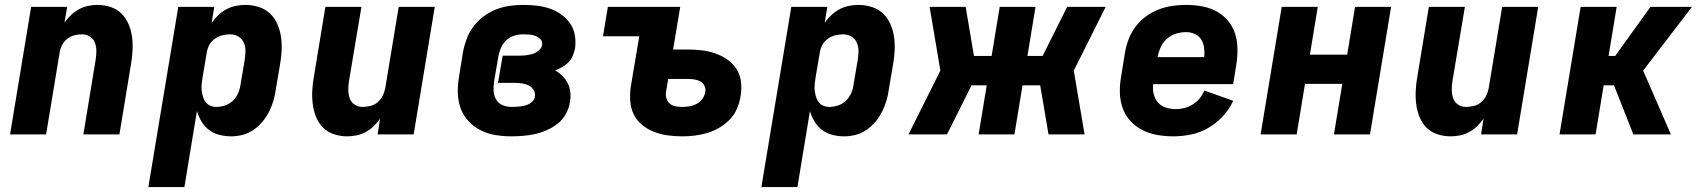

<svg xmlns="http://www.w3.org/2000/svg" viewBox="-20 -548 6940 783"><path d="M21 0 107 -520H254L243 -456Q255 -473 270 -487Q285 -501 302.5 -510.5Q320 -520 339 -524Q358 -528 376 -528Q405 -528 431 -519.5Q457 -511 475.5 -492.5Q494 -474 504.5 -449Q515 -424 518.5 -397Q522 -370 520.5 -341.5Q519 -313 514 -285L467 0H320L370 -304Q373 -322 373 -340Q373 -358 367 -373.5Q361 -389 347 -398.5Q333 -408 315 -408Q299 -408 283 -404Q267 -400 253.5 -389Q240 -378 232.5 -363Q225 -348 223 -332L168 0Z M585 215 707 -520H854L843 -455Q855 -472 870.5 -486.5Q886 -501 904 -510.5Q922 -520 941.5 -524Q961 -528 980 -528Q1009 -528 1035.5 -519.5Q1062 -511 1081 -493Q1100 -475 1111 -450Q1122 -425 1126 -397.5Q1130 -370 1128.5 -341.5Q1127 -313 1122 -285L1105 -185Q1102 -162 1095.5 -139Q1089 -116 1078 -94Q1067 -72 1051 -52.5Q1035 -33 1014 -18.5Q993 -4 969.5 2Q946 8 923 8Q898 8 874.5 2Q851 -4 832.5 -18Q814 -32 802 -52Q790 -72 783 -95L732 215ZM862 -112Q880 -112 898 -118Q916 -124 930 -137.5Q944 -151 951.5 -169Q959 -187 961 -204L978 -304Q981 -323 981 -341Q981 -359 974 -374.5Q967 -390 952 -399Q937 -408 919 -408Q903 -408 886.5 -404Q870 -400 855.5 -389.5Q841 -379 833 -363.5Q825 -348 823 -332L806 -232Q804 -219 802.5 -205.5Q801 -192 802.5 -179Q804 -166 807.5 -154Q811 -142 818.5 -132Q826 -122 837.5 -117Q849 -112 862 -112Z M1397 8Q1368 8 1342 -0.5Q1316 -9 1297.5 -27.5Q1279 -46 1269 -71Q1259 -96 1255.5 -123Q1252 -150 1253.5 -178.5Q1255 -207 1260 -235L1307 -520H1454L1403 -216Q1400 -198 1400.5 -180Q1401 -162 1406.5 -146.5Q1412 -131 1426 -121.5Q1440 -112 1458 -112Q1474 -112 1490.5 -116Q1507 -120 1520 -131Q1533 -142 1540.5 -157Q1548 -172 1551 -188L1606 -520H1753L1667 0H1520L1530 -64Q1518 -47 1503.5 -33Q1489 -19 1471.5 -9.5Q1454 0 1434.5 4Q1415 8 1397 8Z M2065 8Q2031 8 1999 2.5Q1967 -3 1939.5 -17Q1912 -31 1890.5 -54Q1869 -77 1858.5 -106.5Q1848 -136 1847 -169Q1846 -202 1852 -235L1868 -335Q1873 -362 1883 -389Q1893 -416 1910.5 -439.5Q1928 -463 1952 -481Q1976 -499 2003 -509.5Q2030 -520 2057.5 -524Q2085 -528 2112 -528Q2140 -528 2167.5 -525Q2195 -522 2220.5 -513.5Q2246 -505 2267.5 -490Q2289 -475 2304 -454Q2319 -433 2324 -406Q2329 -379 2325 -350Q2322 -336 2316 -321Q2310 -306 2299 -294.5Q2288 -283 2273.5 -275Q2259 -267 2244 -261Q2260 -252 2273.5 -238.5Q2287 -225 2295.5 -208Q2304 -191 2306 -171Q2308 -151 2304 -130Q2300 -106 2287.5 -83Q2275 -60 2254.5 -44Q2234 -28 2210.5 -17.5Q2187 -7 2162.5 -1.5Q2138 4 2113.5 6Q2089 8 2065 8ZM2065 -112Q2074 -112 2083 -112.5Q2092 -113 2101.5 -114Q2111 -115 2120.5 -117.5Q2130 -120 2138.5 -124.5Q2147 -129 2153.5 -136.5Q2160 -144 2161 -153Q2164 -168 2156.5 -180.5Q2149 -193 2136 -199.5Q2123 -206 2108 -208Q2093 -210 2078 -210H2011L2030 -321H2097Q2111 -321 2124.5 -322.5Q2138 -324 2151.5 -328Q2165 -332 2177 -342Q2189 -352 2191 -365Q2193 -379 2184 -388Q2175 -397 2163.5 -401.5Q2152 -406 2138.5 -407Q2125 -408 2112 -408Q2094 -408 2075.5 -402Q2057 -396 2043.5 -382.5Q2030 -369 2022.5 -351.5Q2015 -334 2012 -316L1995 -216Q1992 -196 1993 -177Q1994 -158 2003 -142.5Q2012 -127 2029 -119.5Q2046 -112 2065 -112Z M2762 8Q2732 8 2703 4Q2674 0 2648 -10Q2622 -20 2600 -37.5Q2578 -55 2565.5 -79.5Q2553 -104 2550.5 -133Q2548 -162 2552 -192L2587 -400H2439L2459 -520H2754L2725 -346H2786Q2815 -346 2844 -342.5Q2873 -339 2899 -329.5Q2925 -320 2947.5 -304Q2970 -288 2984.5 -265Q2999 -242 3002 -213Q3005 -184 3000 -155Q2996 -130 2985.5 -105Q2975 -80 2956 -60.5Q2937 -41 2913 -27Q2889 -13 2863.5 -5.5Q2838 2 2812.5 5Q2787 8 2762 8ZM2762 -112Q2777 -112 2792 -114.5Q2807 -117 2821 -124.5Q2835 -132 2844.5 -145Q2854 -158 2856 -173Q2859 -186 2853 -198Q2847 -210 2836 -216Q2825 -222 2812 -224Q2799 -226 2786 -226H2705L2696 -173Q2694 -159 2698 -146Q2702 -133 2712 -125Q2722 -117 2735 -114.5Q2748 -112 2762 -112Z M3085 215 3207 -520H3354L3343 -455Q3355 -472 3370.5 -486.5Q3386 -501 3404 -510.5Q3422 -520 3441.5 -524Q3461 -528 3480 -528Q3509 -528 3535.5 -519.5Q3562 -511 3581 -493Q3600 -475 3611 -450Q3622 -425 3626 -397.5Q3630 -370 3628.5 -341.5Q3627 -313 3622 -285L3605 -185Q3602 -162 3595.5 -139Q3589 -116 3578 -94Q3567 -72 3551 -52.5Q3535 -33 3514 -18.5Q3493 -4 3469.5 2Q3446 8 3423 8Q3398 8 3374.5 2Q3351 -4 3332.5 -18Q3314 -32 3302 -52Q3290 -72 3283 -95L3232 215ZM3362 -112Q3380 -112 3398 -118Q3416 -124 3430 -137.5Q3444 -151 3451.5 -169Q3459 -187 3461 -204L3478 -304Q3481 -323 3481 -341Q3481 -359 3474 -374.5Q3467 -390 3452 -399Q3437 -408 3419 -408Q3403 -408 3386.5 -404Q3370 -400 3355.5 -389.5Q3341 -379 3333 -363.5Q3325 -348 3323 -332L3306 -232Q3304 -219 3302.5 -205.5Q3301 -192 3302.5 -179Q3304 -166 3307.5 -154Q3311 -142 3318.5 -132Q3326 -122 3337.5 -117Q3349 -112 3362 -112Z M3842 0H3685L3815 -260L3771 -520H3918L3952 -320H4024L4057 -520H4203L4170 -320H4232L4332 -520H4489L4359 -260L4403 0H4256L4222 -200H4150L4117 0H3971L4004 -200H3942Z M4766 8Q4732 8 4700 2.5Q4668 -3 4640 -17Q4612 -31 4590.5 -54Q4569 -77 4558.5 -106.5Q4548 -136 4547 -169Q4546 -202 4552 -235L4568 -335Q4573 -363 4583.5 -390Q4594 -417 4612 -440.5Q4630 -464 4654 -481.5Q4678 -499 4705.5 -509.5Q4733 -520 4761 -524Q4789 -528 4816 -528Q4849 -528 4880.5 -522.5Q4912 -517 4939.5 -502.5Q4967 -488 4987 -464.5Q5007 -441 5016.5 -412Q5026 -383 5026.5 -350.5Q5027 -318 5022 -285L5009 -205H4683Q4680 -184 4685 -164Q4690 -144 4703 -129.5Q4716 -115 4735.5 -109Q4755 -103 4776 -103Q4793 -103 4810.5 -107.5Q4828 -112 4844 -122Q4860 -132 4872.5 -147Q4885 -162 4891 -179L5009 -137Q4994 -103 4967 -74Q4940 -45 4907 -26Q4874 -7 4837.5 0.5Q4801 8 4766 8ZM4891 -315Q4893 -335 4890.5 -353.5Q4888 -372 4878.5 -387Q4869 -402 4852.5 -409.5Q4836 -417 4817 -417Q4797 -417 4776.5 -411Q4756 -405 4739.5 -390.5Q4723 -376 4714 -356.5Q4705 -337 4701 -317V-315Z M5121 0 5207 -520H5354L5322 -325H5474L5506 -520H5653L5567 0H5420L5454 -206H5302L5268 0Z M5897 8Q5868 8 5842 -0.5Q5816 -9 5797.5 -27.5Q5779 -46 5769 -71Q5759 -96 5755.5 -123Q5752 -150 5753.5 -178.5Q5755 -207 5760 -235L5807 -520H5954L5903 -216Q5900 -198 5900.5 -180Q5901 -162 5906.5 -146.5Q5912 -131 5926 -121.5Q5940 -112 5958 -112Q5974 -112 5990.5 -116Q6007 -120 6020 -131Q6033 -142 6040.5 -157Q6048 -172 6051 -188L6106 -520H6253L6167 0H6020L6030 -64Q6018 -47 6003.5 -33Q5989 -19 5971.5 -9.5Q5954 0 5934.5 4Q5915 8 5897 8Z M6641 0 6562 -200H6520L6487 0H6340L6426 -520H6573L6540 -320H6567L6711 -520H6880L6681 -260L6794 0Z"/></svg>

Font: Iosevka Aile Heavy
Style: Italic
Weight: 900
Italic angle: -9°
Designer: Belleve Invis
Foundry: Belleve Invis
Version: Version 31.1.0; ttfautohint (v1.8.4)